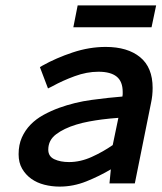

<svg xmlns="http://www.w3.org/2000/svg" viewBox="-20 -680 599 712"><path d="M236 -79Q278 -79 320 -98Q362 -117 398 -142L419 -243Q390 -241 358 -237Q335 -234 310.5 -229.5Q286 -225 263 -218Q217 -204 188 -182Q159 -160 159 -125Q159 -100 181.5 -89.5Q204 -79 236 -79ZM391 -52Q349 -27 300.5 -7.5Q252 12 201 12Q172 12 144.5 5Q117 -2 96 -17Q75 -32 62 -54.5Q49 -77 49 -108Q49 -143 61 -170Q73 -197 93.5 -218Q114 -239 141.5 -254Q169 -269 199 -280Q257 -301 320 -309.5Q383 -318 434 -322Q435 -327 435 -330.5Q435 -334 435 -339Q435 -378 412.5 -396Q390 -414 345 -414Q302 -414 257 -397.5Q212 -381 174 -360L158 -352L128 -431L138 -437Q188 -465 249.5 -485.5Q311 -506 372 -506Q453 -506 499.5 -468Q546 -430 546 -354Q546 -325 540 -298L480 0H386ZM268 -660H559L542 -579H252Z"/></svg>

Font: Codetta
Style: Bold Italic
Weight: 700
Italic angle: -11°
Designer: Ulrich Proeller
Foundry: PROSA GmbH
Version: Version 2.00;September 29, 2018;FontCreator 11.5.0.2427 64-b